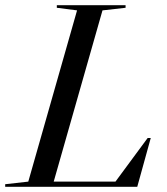

<svg xmlns="http://www.w3.org/2000/svg" viewBox="-65 -720 645 740"><path d="M-45 0H464L516 -188H504L380 -20H142L330 -680L419 -690V-700H154V-690L232 -680L44 -20L-45 -10Z"/></svg>

Font: Mazius Display Extra italic
Style: Regular
Weight: 400
Italic angle: -17°
Designer: Alberto Casagrande & Collletttivo
Foundry: Collletttivo
Version: Version 2.000;Glyphs 3.2 (3217)